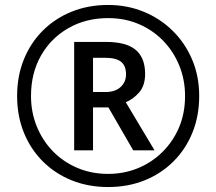

<svg xmlns="http://www.w3.org/2000/svg" viewBox="-20 -744 872 774"><path d="M416 10Q336 10 269 -17Q202 -44 152.5 -93.5Q103 -143 76 -210Q49 -277 49 -357Q49 -437 76 -504Q103 -571 152.5 -620.5Q202 -670 269 -697Q336 -724 416 -724Q492 -724 558.5 -697Q625 -670 675.5 -620.5Q726 -571 754.5 -504Q783 -437 783 -357Q783 -277 756 -210Q729 -143 679.5 -93.5Q630 -44 563 -17Q496 10 416 10ZM416 -43Q480 -43 536 -66Q592 -89 635 -131.5Q678 -174 702 -231Q726 -288 726 -357Q726 -422 703 -479Q680 -536 638.5 -579Q597 -622 540.5 -646.5Q484 -671 416 -671Q326 -671 255.5 -630.5Q185 -590 145 -519.5Q105 -449 105 -357Q105 -292 128 -235Q151 -178 192.5 -135Q234 -92 291 -67.5Q348 -43 416 -43ZM279 -138V-575H407Q489 -575 527 -543Q565 -511 565 -446Q565 -399 541 -371.5Q517 -344 487 -332L603 -138H517L417 -311H355V-138ZM405 -373Q444 -373 466 -393Q488 -413 488 -444Q488 -479 468 -495Q448 -511 404 -511H355V-373Z"/></svg>

Font: Noto Sans Palmyrene
Style: Regular
Weight: 400
Designer: Monotype Design Team
Foundry: Monotype Imaging Inc.
Version: Version 2.001; ttfautohint (v1.8.4.7-5d5b)